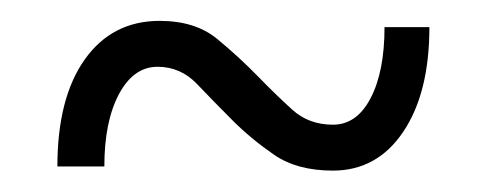

<svg xmlns="http://www.w3.org/2000/svg" viewBox="-20 -520 466 184"><path d="M133 -500Q87.5 -500 61.2 -463Q35 -426 35 -360.5H80Q80 -403.5 94 -429.8Q108 -456 131 -456Q153 -456 168.8 -439.5Q184.5 -423 203 -404.5Q220.5 -387 242.5 -371.8Q264.5 -356.5 299 -356.5Q341.5 -356.5 366.5 -393.8Q391.5 -431 391.5 -494H348.5Q348.5 -451.5 335.2 -426Q322 -400.5 299 -400.5Q276 -400.5 260.2 -414.8Q244.5 -429 227.5 -446.5Q209 -465.5 188 -482.8Q167 -500 133 -500Z"/></svg>

Font: Overused Grotesk Light
Style: Regular
Weight: 300
Designer: RandomMaerks
Version: Version 0.005